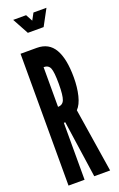

<svg xmlns="http://www.w3.org/2000/svg" viewBox="-174 -960 625 1006"><g transform="rotate(-20 138.5 -457.5)"><path d="M21.5 0H111V-317.5H119L165 0H253.5L197.5 -356Q219.5 -378.5 230.5 -423.5Q241.5 -468.5 241.5 -523Q241.5 -627.5 210.2 -681.2Q179 -735 112 -735H21.5ZM111 -406.5V-628Q138 -628 147 -606.2Q156 -584.5 156 -519Q156 -454 146.5 -430.2Q137 -406.5 111 -406.5ZM95 -825H183L231.5 -915H159L138.5 -877L118 -915H46Z"/></g></svg>

Font: League Gothic SemiCondensed
Style: Regular
Weight: 400
Width: 4
Designer: The League of Moveable Type
Version: Version 1.600; ttfautohint (v1.8.3)